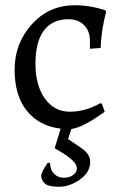

<svg xmlns="http://www.w3.org/2000/svg" viewBox="-20 -484 464 737"><path d="M163.1 141.1H171.9Q172.9 168.9 188 183.6Q203.1 198.2 225.1 198.2Q247.1 198.2 261 187.5Q274.9 176.8 274.9 164.1Q274.9 151.4 267.3 141.6Q259.8 131.8 247.3 121.8Q234.9 111.8 220 103Q205.1 94.2 189.9 85L212.9 9.8Q130.9 0 83.5 -58.1Q36.1 -116.2 36.1 -216.8Q36.1 -317.4 102.1 -390.6Q168 -463.9 267.1 -463.9Q324.7 -463.9 383.8 -444.8L387.2 -438Q368.7 -368.7 366.2 -299.8L325.2 -296.9V-328.1Q325.2 -365.2 302.5 -387.7Q279.8 -410.2 243.2 -410.2Q181.2 -410.2 148.7 -367.2Q116.2 -324.2 116.2 -239.7Q116.2 -155.3 152.6 -105.2Q189 -55.2 248 -55.2Q307.1 -55.2 365.2 -87.9L371.1 -85.9L381.8 -55.2Q299.3 5.4 253.9 11.2L241.2 49.8Q253.4 58.6 289.8 82.5Q326.2 106.4 326.2 136.7Q326.2 177.2 286.9 205.1Q247.6 232.9 206.1 232.9Q164.1 232.9 151.1 219.5Q138.2 206.1 138.2 191.4Q138.2 176.8 163.1 141.1Z"/></svg>

Font: Alegreya-Regular
Style: Regular
Weight: 400
Designer: Juan Pablo del Peral
Foundry: Juan Pablo del Peral
Version: Version 1.003